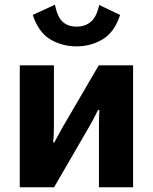

<svg xmlns="http://www.w3.org/2000/svg" viewBox="-20 -791 646 811"><path d="M63.5 0H208.5L361.6 -264.2Q372.3 -283.7 380.1 -298.6Q387.9 -313.5 394 -326.4H399.7Q398.9 -311.8 398.4 -290.4Q397.9 -269 397.9 -254.4V0H542.2V-515.1H397.2L244.1 -252.9Q233.2 -233.2 224.5 -217.3Q215.8 -201.4 209.2 -189L204.3 -189.5Q206.3 -202.9 207 -225.5Q207.8 -248 207.8 -262.7V-515.1H63.5ZM303 -678.5Q266.8 -678.5 244.5 -699.2Q222.2 -720 211.9 -771L118.4 -728Q142.6 -654.5 192.1 -624.9Q241.7 -595.2 303 -595.2Q364.3 -595.2 414.1 -625.2Q463.9 -655.3 487.3 -728L398.9 -770Q388.7 -720.9 364.5 -699.7Q340.3 -678.5 303 -678.5Z"/></svg>

Font: Roboto Flex
Style: Regular
Weight: 400
Designer: Berlow after Robertson
Foundry: Google
Version: Version 3.200;gftools[0.9.32]